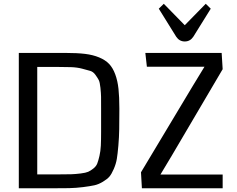

<svg xmlns="http://www.w3.org/2000/svg" viewBox="-20 -1012 1275 1032"><path d="M81.1 0ZM621.6 -427.7Q621.6 -360.8 620.8 -317.6Q620.1 -274.4 616.2 -229.2Q612.3 -184.1 607.9 -157.7Q603.5 -131.3 591.6 -103.8Q579.6 -76.2 568.1 -62.7Q556.6 -49.3 533.2 -35.2Q509.8 -21 487.3 -16.1Q464.8 -11.2 426.5 -6.3Q388.2 -1.5 351.3 -0.7Q314.5 0 257.8 0H81.1V-727.5H333Q394.5 -727.5 437 -722.4Q479.5 -717.3 512.9 -703.4Q546.4 -689.5 566.4 -668.5Q586.4 -647.5 599.4 -612.5Q612.3 -577.6 616.9 -534.2Q621.6 -490.7 621.6 -427.7ZM523.4 -426.3Q523.4 -471.2 523.2 -491Q522.9 -510.7 519.8 -540.5Q516.6 -570.3 511 -581.3Q505.4 -592.3 493.2 -609.4Q481 -626.5 464.6 -631.1Q448.2 -635.7 421.6 -642.8Q395 -649.9 362.3 -651.1Q329.6 -652.3 282.7 -652.3H180.2V-74.7H297.4Q339.4 -74.7 362.8 -75.4Q386.2 -76.2 413.6 -79.6Q440.9 -83 453.9 -88.6Q466.8 -94.2 481.9 -106.2Q497.1 -118.2 502.9 -133.5Q508.8 -148.9 514.6 -174.1Q520.5 -199.2 522 -229.5Q523.4 -259.8 523.4 -302.7ZM737.8 0ZM1176.8 0H742.7L737.8 -85.9L1016.6 -550.8L1079.1 -653.3H769.5L761.2 -727.5H1171.4L1176.8 -640.1L903.8 -176.3L842.3 -73.7H1176.8ZM860.4 -991.7 973.1 -876.5 1085.9 -991.7 1112.8 -965.3 1019 -814.5Q1002 -789.1 973.1 -789.1Q944.3 -789.1 927.2 -814.5L833.5 -965.3Z"/></svg>

Font: Coda
Style: Regular
Weight: 400
Designer: vernon adams
Foundry: vernon adams
Version: Version 2.000; ttfautohint (v0.8) -r 50 -G 200 -x